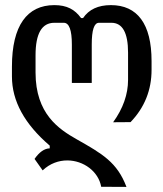

<svg xmlns="http://www.w3.org/2000/svg" viewBox="-20 -526 642 754"><path d="M476.6 208C440.4 111.8 382.3 78.1 281.2 21C211.4 -18.6 119.6 -78.6 119.6 -241.2V-308.6C119.6 -394 144 -436.5 193.4 -436.5H230.5C251.5 -436.5 262.2 -408.2 262.2 -351.1V-200.2H340.3V-351.1C340.3 -408.2 349.6 -436.5 368.7 -436.5H417.5C460.9 -436.5 482.9 -397.5 482.9 -319.3V-212.4C482.9 -155.8 463.4 -100.1 424.3 -45.9L492.7 -46.4C547.9 -104 575.2 -172.4 575.2 -252V-286.1C575.2 -432.1 519.5 -505.9 415.5 -505.9C365.2 -505.9 329.1 -488.8 306.2 -455.1H298.3C273.9 -488.8 242.7 -505.9 193.4 -505.9C86.4 -505.9 26.9 -425.3 26.9 -264.6V-225.6C26.9 -129.4 76.2 -39.1 175.3 45.9V56.6C154.3 57.1 134.3 71.3 115.7 98.1L147.5 143.1C176.3 115.7 210.9 104 244.1 104C307.6 104 366.7 147 377.4 207.5Z"/></svg>

Font: Hack
Style: Regular
Weight: 400
Monospace: yes
Designer: Christopher Simpkins
Foundry: Christopher Simpkins
Version: Version 2.010